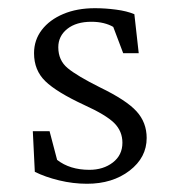

<svg xmlns="http://www.w3.org/2000/svg" viewBox="-20 -443 428 471"><path d="M193.4 7.8Q159.2 7.8 125 -0.5Q90.8 -8.8 65.4 -21.5L60.5 -121.1H101.6L120.1 -50.8Q151.4 -26.4 199.2 -26.4Q233.4 -26.4 256.8 -44.4Q280.3 -62.5 280.3 -92.8Q280.3 -121.1 260.3 -141.1Q240.2 -161.1 186.5 -185.5Q119.1 -216.8 91.3 -243.7Q63.5 -270.5 63.5 -312.5Q63.5 -344.7 82.5 -369.6Q101.6 -394.5 135.3 -408.7Q168.9 -422.9 212.9 -422.9Q238.3 -422.9 264.6 -419.4Q291 -416 309.6 -408.2L320.3 -312.5H282.2L257.8 -377Q248 -382.8 234.4 -386.2Q220.7 -389.6 204.1 -389.6Q167 -389.6 145 -372.1Q123 -354.5 123 -327.1Q123 -294.9 146 -275.9Q168.9 -256.8 225.6 -228.5Q290 -197.3 314.9 -169.9Q339.8 -142.6 339.8 -104.5Q339.8 -56.6 297.9 -24.4Q255.9 7.8 193.4 7.8Z"/></svg>

Font: Crimson Pro ExtraLight
Style: Regular
Weight: 250
Designer: Jacques Le Bailly
Foundry: Baron von Fonthausen
Version: Version 1.003